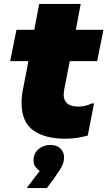

<svg xmlns="http://www.w3.org/2000/svg" viewBox="-20 -700 548 980"><path d="M312 8Q210 8 150 -34.5Q90 -77 90 -176Q90 -193 92 -211Q94 -229 98 -248L125 -388H32L64 -548H155L180 -680H392L367 -548H508L476 -388H336L308 -244Q307 -237 306 -229Q305 -221 305 -216Q305 -189 323 -172.5Q341 -156 380 -156Q416 -156 448 -172H460L428 -8Q401 -1 374.5 3.5Q348 8 312 8ZM183 172Q172 166 161.5 152.5Q151 139 151 120Q151 84 176 62Q201 40 239 40Q270 40 288.5 58Q307 76 307 104Q307 133 288 162.5Q269 192 255 212L219 260H119V256Z"/></svg>

Font: Kufam Black
Style: Italic
Weight: 900
Italic angle: -11°
Designer: Artur Schmal
Foundry: Original Type
Version: Version 1.301; ttfautohint (v1.8.3)